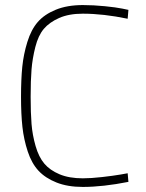

<svg xmlns="http://www.w3.org/2000/svg" viewBox="-20 -729 577 758"><path d="M484 -45 487 -11Q386 9 307 9Q247 9 203 -8.5Q159 -26 132 -55Q105 -84 89.5 -131Q74 -178 68.5 -228Q63 -278 63 -347Q63 -416 68 -465.5Q73 -515 88 -563.5Q103 -612 129 -642Q155 -672 200 -690.5Q245 -709 307 -709Q349 -709 394 -704.5Q439 -700 463 -695L487 -690L484 -655Q388 -675 307 -675Q252 -675 213.5 -658Q175 -641 153 -615Q131 -589 119.5 -543.5Q108 -498 104.5 -455Q101 -412 101 -347Q101 -283 104.5 -239.5Q108 -196 120.5 -152.5Q133 -109 155 -83Q177 -57 215 -41Q253 -25 307 -25Q339 -25 383 -30Q427 -35 456 -40Z"/></svg>

Font: TypoPRO Titillium Maps
Style: 1 wt
Weight: 100
Designer: Campivisivi
Foundry: Accademia di Belle Arti di Urbino and students of MA course of Visual design
Version: Version 001.001